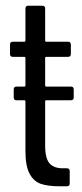

<svg xmlns="http://www.w3.org/2000/svg" viewBox="-20 -652 286 672"><path d="M69 -124V-297Q69 -301 65 -301H38Q28 -301 28 -311V-339Q28 -349 38 -349H65Q69 -349 69 -353V-449Q69 -453 65 -453H25Q15 -453 15 -463V-496Q15 -506 25 -506H65Q69 -506 69 -510V-622Q69 -632 79 -632H128Q138 -632 138 -622V-510Q138 -506 142 -506H218Q228 -506 228 -496V-463Q228 -453 218 -453H142Q138 -453 138 -449V-353Q138 -349 142 -349H228Q238 -349 238 -339V-311Q238 -301 228 -301H142Q138 -301 138 -297V-143Q138 -97 154 -79.5Q170 -62 204 -63H214Q224 -63 224 -53V-10Q224 0 214 0H189Q148 0 123 -8.5Q98 -17 83.5 -44Q69 -71 69 -124Z"/></svg>

Font: Barlow Condensed
Style: Regular
Weight: 400
Width: 3
Designer: Jeremy Tribby
Foundry: Tribby Type
Version: Version 1.500